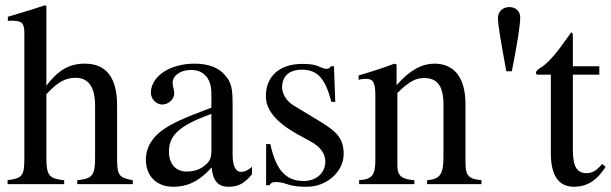

<svg xmlns="http://www.w3.org/2000/svg" viewBox="-20 -703 2332 733"><path d="M487 0V-15C433 -25 427 -33 427 -102V-301C427 -406 386 -460 304 -460C245 -460 203 -436 157 -376V-680L152 -683C117 -671 94 -664 37 -647L10 -639V-623C13 -624 18 -624 22 -624C65 -624 73 -616 73 -573V-102C73 -32 67 -23 9 -15V0H225V-15C167 -21 157 -33 157 -102V-343C199 -389 229 -406 269 -406C318 -406 343 -370 343 -300V-102C343 -33 333 -21 275 -15V0Z M942 -66C925 -52 915 -47 899 -47C881 -47 868 -67 868 -113V-304C868 -365 864 -386 840 -415C816 -444 778 -460 722 -460C677 -460 635 -448 607 -430C572 -408 556 -376 556 -350C556 -323 578 -304 599 -304C625 -304 645 -326 645 -345C645 -366 639 -369 639 -387C639 -414 669 -436 709 -436C754 -436 787 -408 787 -346V-292C674 -250 637 -231 607 -211C568 -185 537 -146 537 -94C537 -28 580 10 642 10C685 10 734 -3 787 -63H788C793 -10 815 10 852 10C886 10 912 0 942 -38ZM787 -127C787 -98 781 -84 752 -64C735 -53 714 -48 694 -48C655 -48 625 -72 625 -125C625 -156 635 -180 659 -202C684 -225 725 -246 787 -268Z M1100 -301C1072 -318 1057 -347 1057 -369C1057 -416 1089 -437 1132 -437C1192 -437 1222 -404 1245 -314H1260L1255 -450H1244C1236 -441 1232 -440 1228 -440C1221 -440 1211 -443 1200 -448C1179 -458 1157 -459 1133 -459C1051 -459 995 -415 995 -336C995 -285 1032 -237 1115 -191L1169 -161C1202 -143 1222 -117 1222 -86C1222 -45 1190 -12 1139 -12C1070 -12 1033 -56 1012 -153H996V4H1009C1015 -6 1021 -8 1033 -8C1044 -8 1055 -7 1079 1C1102 9 1131 10 1152 10C1228 10 1292 -48 1292 -115C1292 -172 1268 -199 1204 -238Z M1818 0V-15C1769 -20 1757 -31 1757 -85V-306C1757 -405 1715 -460 1639 -460C1593 -460 1547 -438 1495 -379H1494V-457L1486 -460C1437 -442 1404 -431 1349 -415V-398C1356 -401 1367 -402 1378 -402C1406 -402 1413 -386 1413 -337V-94C1413 -35 1402 -19 1351 -15V0H1562V-15C1511 -19 1497 -33 1497 -72V-348C1543 -393 1567 -405 1600 -405C1649 -405 1673 -375 1673 -304V-105C1673 -39 1661 -19 1611 -15L1610 0Z M1934 -431C1954 -531 1966 -606 1966 -636C1966 -659 1951 -676 1924 -676C1900 -676 1881 -659 1881 -634C1881 -606 1895 -529 1913 -431Z M2279 -77C2257 -51 2241 -42 2219 -42C2182 -42 2167 -68 2167 -132V-418H2268V-450H2167V-566C2167 -576 2165 -579 2160 -579C2154 -569 2146 -560 2140 -551C2102 -496 2069 -459 2043 -444C2032 -437 2026 -431 2026 -425C2026 -422 2027 -420 2030 -418H2083V-117C2083 -33 2113 10 2171 10C2221 10 2259 -14 2292 -66Z"/></svg>

Font: STIX Math
Style: Regular
Weight: 400
Designer: MicroPress Inc., with final additions and corrections provided by Coen Hoffman, Elsevier (retired)
Version: Version 1.1.0